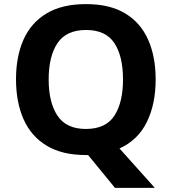

<svg xmlns="http://www.w3.org/2000/svg" viewBox="-20 -745 836 935"><path d="M738 -358Q738 -238 695 -150.5Q652 -63 562 -22L734 170H540L409 10Q406 10 403.5 10Q401 10 398 10Q282 10 206.5 -36Q131 -82 94.5 -165Q58 -248 58 -359Q58 -470 94.5 -552Q131 -634 206.5 -679.5Q282 -725 399 -725Q515 -725 590 -679.5Q665 -634 701.5 -551.5Q738 -469 738 -358ZM217 -358Q217 -246 260 -181.5Q303 -117 398 -117Q495 -117 537 -181.5Q579 -246 579 -358Q579 -471 537 -535Q495 -599 399 -599Q303 -599 260 -535Q217 -471 217 -358Z"/></svg>

Font: Noto Naskh Arabic
Style: Regular
Weight: 400
Designer: Monotype Design Team, David Williams, Mohamad Dakak and Nizar Qandah
Foundry: Monotype Imaging Inc.
Version: Version 2.013